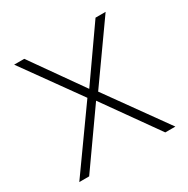

<svg xmlns="http://www.w3.org/2000/svg" viewBox="-127 -644 743 758"><g transform="rotate(-30 244.5 -265.0)"><path d="M218 -272 33 -530H79L242 -299L404 -530H450L267 -272L462 0H416L242 -245L69 0H24Z"/></g></svg>

Font: Noto Sans Thai ExtraLight
Style: Regular
Weight: 200
Designer: Monotype Design Team
Foundry: Monotype Imaging Inc.
Version: Version 2.001; ttfautohint (v1.8.4.7-5d5b)